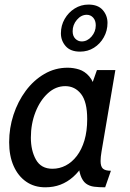

<svg xmlns="http://www.w3.org/2000/svg" viewBox="-20 -788 554 818"><path d="M173 10Q126 10 91.5 -14Q57 -38 38 -81Q19 -124 19 -182Q19 -242.5 37.5 -299Q56 -355.5 89.5 -400.8Q123 -446 168.8 -472.8Q214.5 -499.5 268 -499.5Q293 -499.5 317 -492Q341 -484.5 360 -462.8Q379 -441 388.5 -399L360.5 -397.5L393 -489.5H471.5L412.5 -142Q408.5 -118.5 408.5 -102Q408.5 -78.5 418.5 -69.5Q428.5 -60.5 452.5 -60.5L428 10Q402 10 381.5 7.5Q361 5 346.2 -6Q331.5 -17 323 -41.5Q314.5 -66 312.5 -110.5L336 -87.5Q316 -56 291.5 -34.2Q267 -12.5 237.5 -1.2Q208 10 173 10ZM203.5 -69Q233.5 -69 260 -82.8Q286.5 -96.5 307.2 -123.5Q328 -150.5 339.8 -190Q351.5 -229.5 351.5 -280.5Q351.5 -354.5 325.2 -387.8Q299 -421 258 -421Q217 -421 183.8 -390.5Q150.5 -360 131 -310Q111.5 -260 111.5 -201.5Q111.5 -146.5 133.2 -107.8Q155 -69 203.5 -69ZM321 -568Q280.5 -568 260 -591.2Q239.5 -614.5 239.5 -646Q239.5 -679.5 255.5 -707.2Q271.5 -735 298.2 -751.8Q325 -768.5 357 -768.5Q397.5 -768.5 417.8 -745.2Q438 -722 438 -690.5Q438 -657 422.2 -629Q406.5 -601 380.2 -584.5Q354 -568 321 -568ZM328 -611.5Q352 -611.5 370 -632.2Q388 -653 388 -680Q388 -700.5 377 -712.8Q366 -725 349.5 -725Q326 -725 307.8 -703.8Q289.5 -682.5 289.5 -655Q289.5 -634.5 301 -623Q312.5 -611.5 328 -611.5Z"/></svg>

Font: Cabin
Style: Italic
Weight: 400
Width: 4
Italic angle: -10°
Designer: Pablo Impallari
Foundry: Pablo Impallari. http://www.impallari.com Igino Marini. http://www.ikern.com
Version: Version 3.001